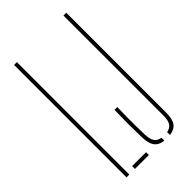

<svg xmlns="http://www.w3.org/2000/svg" viewBox="-242 -881 966 966"><g transform="rotate(-45 241.0 -398.0)"><path d="M60 0V-800H80V0ZM120 0V-20H219V0ZM325.5 4Q290 0 274.2 -22Q258.5 -44 257.5 -88Q256 -140.5 256 -185.5Q256 -230.5 257.5 -283H277.5Q276.5 -250.5 276.2 -218Q276 -185.5 276.2 -153Q276.5 -120.5 277.5 -88Q278.5 -55 289.2 -37.8Q300 -20.5 325.5 -16.5ZM365.5 4V-16.5Q390 -21 400.8 -38Q411.5 -55 411.5 -88V-800H431.5V-88Q431.5 -44 416 -22.2Q400.5 -0.5 365.5 4Z"/></g></svg>

Font: Big Shoulders Stencil Thin
Style: Regular
Weight: 100
Designer: Patric King
Foundry: XO Type Co
Version: Version 2.001